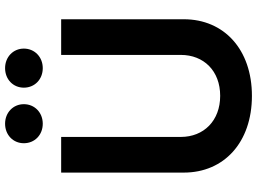

<svg xmlns="http://www.w3.org/2000/svg" viewBox="-146 -838 997 744"><g transform="rotate(-90 352.0 -466.5)"><path d="M352.1 11.7C531.7 11.7 648.9 -96.2 648.9 -252.4V-727.5H510.7V-263.7C510.7 -175.3 449.2 -111.3 352.1 -111.3C255.4 -111.3 192.9 -175.3 192.9 -263.7V-727.5H54.7V-252.4C54.7 -96.2 171.9 11.7 352.1 11.7ZM459.5 -798.8C502.4 -798.8 535.2 -830.1 535.2 -872.1C535.2 -913.6 502.4 -944.8 459.5 -944.8C416 -944.8 383.8 -913.6 383.8 -872.1C383.8 -830.1 416 -798.8 459.5 -798.8ZM244.1 -798.8C287.1 -798.8 319.8 -830.1 319.8 -872.1C319.8 -913.6 287.1 -944.8 244.1 -944.8C200.7 -944.8 168.5 -913.6 168.5 -872.1C168.5 -830.1 200.7 -798.8 244.1 -798.8Z"/></g></svg>

Font: Raveo Display Display SemiBold
Style: Regular
Weight: 600
Designer: Jakub Foglar, Rasmus Andersson (Inter)
Foundry: Jakubfoglar.com
Version: Version 1.100;Glyphs 3.2.3 (3260)